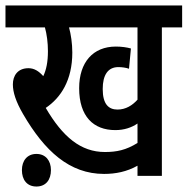

<svg xmlns="http://www.w3.org/2000/svg" viewBox="-20 -642 685 701"><path d="M571 -542H645V-622H0V-542H144C151 -517 155 -486 155 -455C155 -416 149 -387 138 -364C122 -382 105 -393 84 -393C44 -393 27 -365 27 -334C27 -305 38 -271 64 -226C143 -90 234 -7 360 -7C402 -7 443 -15 482 -37V0H571ZM409 -242C377 -242 355 -261 355 -317C355 -368 374 -397 412 -397C425 -397 440 -395 451 -391L458 -465C444 -469 424 -472 403 -472C320 -472 269 -415 269 -320C269 -217 321 -167 401 -167C433 -167 460 -176 482 -191V-120C440 -94 406 -87 363 -87C275 -87 209 -142 147 -248C202 -285 244 -349 244 -450C244 -483 239 -517 232 -542H482V-278C463 -257 439 -242 409 -242ZM60 -21C60 15 79 39 113 39C147 39 166 15 166 -21C166 -55 147 -80 113 -80C79 -80 60 -55 60 -21Z"/></svg>

Font: Noto Sans Devanagari UI ExtraCondensed Medium
Style: Regular
Weight: 500
Width: 2
Designer: Jelle Bosma - Monotype Design Team
Foundry: Monotype Imaging Inc.
Version: Version 2.003